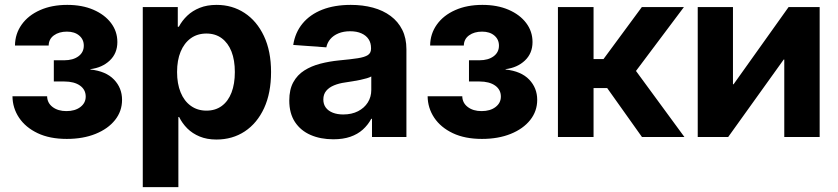

<svg xmlns="http://www.w3.org/2000/svg" viewBox="-20 -558 3414 782"><path d="M252 7.8Q182.6 7.8 133.3 -15.6Q84 -39.1 57.6 -78.6Q31.2 -118.2 30.8 -166H171.9Q172.4 -138.7 194.3 -122.1Q216.3 -105.5 250.5 -105.5Q285.6 -105.5 307.4 -122.1Q329.1 -138.7 329.1 -164.6Q329.1 -192.9 305.7 -209.5Q282.2 -226.1 241.7 -226.1H199.2V-312.5H241.7Q277.3 -312.5 299.3 -328.6Q321.3 -344.7 321.3 -372.1Q321.3 -397.5 302.5 -413.3Q283.7 -429.2 252.4 -429.2Q220.7 -429.2 199.7 -414.1Q178.7 -398.9 178.2 -372.6H41Q41.5 -420.4 68.4 -458Q95.2 -495.6 143.1 -516.8Q190.9 -538.1 253.9 -538.1Q314.5 -538.1 360.4 -518.3Q406.2 -498.5 432.1 -464.4Q458 -430.2 458 -386.7Q458 -340.8 427 -311.5Q396 -282.2 348.1 -276.4V-274.9Q411.6 -268.1 444.3 -233.9Q477.1 -199.7 477.1 -151.4Q477.1 -105 448.5 -69.1Q419.9 -33.2 369.1 -12.7Q318.4 7.8 252 7.8Z M561.5 204.1V-529.3H704.1V-449.2H708.5Q721.7 -474.1 742.7 -494.1Q763.7 -514.2 793.5 -526.1Q823.2 -538.1 862.3 -538.1Q925.8 -538.1 975.8 -505.4Q1025.9 -472.7 1054.9 -411.4Q1084 -350.1 1084 -264.6Q1084 -179.2 1055.7 -117.7Q1027.3 -56.2 977.1 -22.9Q926.8 10.3 861.3 10.3Q822.8 10.3 793.2 -2Q763.7 -14.2 742.9 -34.9Q722.2 -55.7 709.5 -81.5H706.5V204.1ZM820.8 -107.4Q857.4 -107.4 883.3 -126.5Q909.2 -145.5 922.9 -180.9Q936.5 -216.3 936.5 -264.6Q936.5 -313 922.9 -347.9Q909.2 -382.8 883.3 -402.1Q857.4 -421.4 820.8 -421.4Q783.7 -421.4 756.8 -401.9Q730 -382.3 715.6 -347.4Q701.2 -312.5 701.2 -264.6Q701.2 -217.3 715.6 -181.9Q730 -146.5 757.1 -127Q784.2 -107.4 820.8 -107.4Z M1337.4 9.3Q1285.6 9.3 1245.1 -8.3Q1204.6 -25.9 1181.4 -61Q1158.2 -96.2 1158.2 -148.4Q1158.2 -193.4 1174.6 -223.1Q1190.9 -252.9 1219.5 -271Q1248 -289.1 1284.7 -298.6Q1321.3 -308.1 1361.3 -312Q1408.7 -316.4 1437 -320.8Q1465.3 -325.2 1478.3 -333.7Q1491.2 -342.3 1491.2 -359.4V-362.3Q1491.2 -383.3 1481.2 -398.4Q1471.2 -413.6 1452.1 -422.1Q1433.1 -430.7 1406.2 -430.7Q1378.9 -430.7 1358.4 -422.1Q1337.9 -413.6 1325.4 -398.9Q1313 -384.3 1309.1 -365.2L1174.3 -375Q1182.1 -425.8 1212.4 -462.4Q1242.7 -499 1292.5 -518.6Q1342.3 -538.1 1408.7 -538.1Q1457.5 -538.1 1499 -526.9Q1540.5 -515.6 1571 -492.9Q1601.6 -470.2 1618.4 -436.5Q1635.3 -402.8 1635.3 -357.4V0H1495.1V-74.2H1492.2Q1478.5 -48.8 1457.5 -30Q1436.5 -11.2 1407 -1Q1377.4 9.3 1337.4 9.3ZM1377.9 -91.8Q1412.6 -91.8 1438.2 -105Q1463.9 -118.2 1478 -140.6Q1492.2 -163.1 1492.2 -191.4V-246.6Q1485.8 -242.7 1474.1 -239.3Q1462.4 -235.8 1447.8 -232.7Q1433.1 -229.5 1417.2 -227.1Q1401.4 -224.6 1386.2 -222.2Q1360.8 -218.8 1340.6 -210.4Q1320.3 -202.1 1308.6 -188Q1296.9 -173.8 1296.9 -152.8Q1296.9 -133.3 1307.1 -119.6Q1317.4 -106 1335.7 -98.9Q1354 -91.8 1377.9 -91.8Z M1942.9 7.8Q1873.5 7.8 1824.2 -15.6Q1774.9 -39.1 1748.5 -78.6Q1722.2 -118.2 1721.7 -166H1862.8Q1863.3 -138.7 1885.3 -122.1Q1907.2 -105.5 1941.4 -105.5Q1976.6 -105.5 1998.3 -122.1Q2020 -138.7 2020 -164.6Q2020 -192.9 1996.6 -209.5Q1973.1 -226.1 1932.6 -226.1H1890.1V-312.5H1932.6Q1968.3 -312.5 1990.2 -328.6Q2012.2 -344.7 2012.2 -372.1Q2012.2 -397.5 1993.4 -413.3Q1974.6 -429.2 1943.4 -429.2Q1911.6 -429.2 1890.6 -414.1Q1869.6 -398.9 1869.1 -372.6H1731.9Q1732.4 -420.4 1759.3 -458Q1786.1 -495.6 1834 -516.8Q1881.8 -538.1 1944.8 -538.1Q2005.4 -538.1 2051.3 -518.3Q2097.2 -498.5 2123 -464.4Q2148.9 -430.2 2148.9 -386.7Q2148.9 -340.8 2117.9 -311.5Q2086.9 -282.2 2039.1 -276.4V-274.9Q2102.5 -268.1 2135.3 -233.9Q2168 -199.7 2168 -151.4Q2168 -105 2139.4 -69.1Q2110.8 -33.2 2060.1 -12.7Q2009.3 7.8 1942.9 7.8Z M2252.4 0V-529.3H2397.5V-317.4H2438L2594.2 -529.3H2765.6L2570.3 -269L2767.6 0H2594.7L2453.1 -199.2H2397.5V0Z M3318.4 0H3174.3V-315.4H3171.9L2945.8 0H2821.8V-529.3H2965.3V-214.8H2967.8L3191.9 -529.3H3318.4Z"/></svg>

Font: Inter 24pt
Style: Bold
Weight: 700
Designer: Rasmus Andersson
Foundry: rsms
Version: Version 4.001;git-66647c0bb